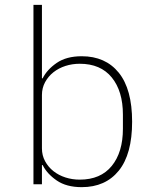

<svg xmlns="http://www.w3.org/2000/svg" viewBox="-20 -760 640 792"><path d="M118 -740H153V-437H156Q174 -473 214 -500.5Q254 -528 317 -528Q415 -528 470 -460Q525 -392 525 -258Q525 -124 470 -56Q415 12 317 12Q254 12 214 -15.5Q174 -43 156 -79H153V0H118ZM309 -19Q395 -19 441 -75.5Q487 -132 487 -229V-287Q487 -384 441 -440.5Q395 -497 309 -497Q278 -497 250 -488Q222 -479 200.5 -462Q179 -445 166 -421Q153 -397 153 -368V-148Q153 -119 166 -95Q179 -71 200.5 -54Q222 -37 250 -28Q278 -19 309 -19Z"/></svg>

Font: IBM Plex Mono ExtraLight
Style: Regular
Weight: 200
Monospace: yes
Designer: Mike Abbink, Paul van der Laan, Pieter van Rosmalen
Foundry: Bold Monday
Version: Version 2.3